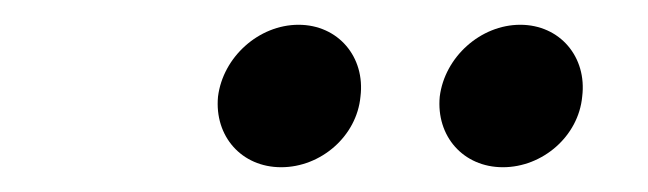

<svg xmlns="http://www.w3.org/2000/svg" viewBox="-20 -713 523 155"><path d="M207 -578C239 -578 268 -603 271 -635C275 -667 253 -693 221 -693C189 -693 160 -667 156 -635C153 -603 175 -578 207 -578ZM386 -578C418 -578 447 -603 450 -635C454 -667 432 -693 400 -693C368 -693 339 -667 335 -635C332 -603 354 -578 386 -578Z"/></svg>

Font: SN Pro Medium
Style: Italic
Weight: 400
Italic angle: -9°
Designer: Tobias Whetton
Foundry: Supernotes
Version: Version 1.001;Glyphs 3.2 (3249)